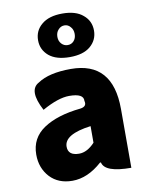

<svg xmlns="http://www.w3.org/2000/svg" viewBox="-97 -955 799 1038"><g transform="rotate(-10 303.0 -436.0)"><path d="M216 14Q139 14 93 -35Q47 -85 47 -159Q47 -250 122 -300Q197 -350 325 -363Q363 -368 354 -400Q357 -441 277 -441Q217 -441 128 -391Q66 -508 129 -541Q191 -583 311 -583Q541 -583 541 -323V0Q396 0 384 -57H379Q300 14 216 14ZM277 -124Q321 -124 363 -169V-260Q216 -241 216 -173Q216 -124 277 -124ZM204 -680Q164 -714 164 -766Q164 -819 204 -852Q244 -886 318 -886Q392 -886 431 -852Q471 -819 471 -766Q471 -714 431 -680Q392 -647 318 -647Q244 -647 204 -680ZM351 -727Q365 -742 365 -766Q365 -790 351 -805Q338 -821 318 -821Q298 -821 284 -805Q270 -790 270 -766Q270 -743 284 -728Q298 -713 318 -713Q338 -713 351 -727Z"/></g></svg>

Font: Swei Half Moon CJK SC
Style: Black
Weight: 900
Version: Version 2.071